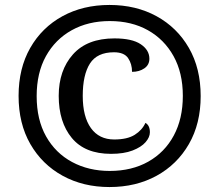

<svg xmlns="http://www.w3.org/2000/svg" viewBox="-20 -745 885 775"><path d="M422 10Q316 10 233 -35.5Q150 -81 102.5 -163.5Q55 -246 55 -358Q55 -469 102 -551.5Q149 -634 232 -679.5Q315 -725 422 -725Q529 -725 612 -679.5Q695 -634 742.5 -551.5Q790 -469 790 -357Q790 -246 742.5 -163.5Q695 -81 612 -35.5Q529 10 422 10ZM423 -55Q512 -55 578.5 -92.5Q645 -130 681.5 -198Q718 -266 718 -358Q718 -451 680.5 -518.5Q643 -586 577 -623Q511 -660 423 -660Q336 -660 269.5 -623Q203 -586 165.5 -518.5Q128 -451 128 -357Q128 -262 166 -194.5Q204 -127 271 -91Q338 -55 423 -55ZM428 -124Q323 -124 270 -188Q217 -252 217 -358Q217 -461 274.5 -525.5Q332 -590 442 -590Q513 -590 548 -566.5Q583 -543 583 -508Q583 -483 562.5 -469Q542 -455 513 -455Q513 -487 497 -510.5Q481 -534 440 -534Q372 -534 343 -488.5Q314 -443 314 -358Q314 -274 347 -228Q380 -182 441 -182Q494 -182 524 -201Q554 -220 567 -249Q585 -239 585 -211Q585 -191 567.5 -171Q550 -151 515 -137.5Q480 -124 428 -124Z"/></svg>

Font: Noto Serif Myanmar Black
Style: Regular
Weight: 900
Designer: Ben Mitchell and the Monotype Design Team
Foundry: Monotype Imaging Inc.
Version: Version 2.106; ttfautohint (v1.8.4.7-5d5b)